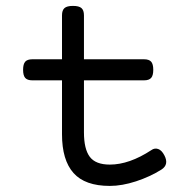

<svg xmlns="http://www.w3.org/2000/svg" viewBox="-20 -610 640 641"><path d="M187 -558.6V-161.6Q187 -75.7 225.3 -32.5Q263.7 10.7 346.7 10.7Q387.2 10.7 434.1 -4.6Q481 -20 519 -43.9Q544.9 -60.5 528.8 -91.3Q520 -108.4 508.1 -112.5Q496.1 -116.7 485.4 -108.9Q411.6 -60.5 346.7 -60.5Q299.3 -60.5 279.8 -86.4Q260.3 -112.3 260.3 -168V-558.6Q260.3 -575.7 252 -583Q243.7 -590.3 223.6 -590.3Q203.6 -590.3 195.3 -583Q187 -575.7 187 -558.6ZM87.9 -412.1Q71.3 -412.1 64.2 -404.1Q57.1 -396 57.1 -377Q57.1 -357.9 64.2 -349.9Q71.3 -341.8 87.9 -341.8H460.9Q477.5 -341.8 484.6 -349.9Q491.7 -357.9 491.7 -377Q491.7 -396 484.6 -404.1Q477.5 -412.1 460.9 -412.1Z"/></svg>

Font: Courier Prime Code
Style: Regular
Weight: 400
Designer: Alan Dague-Greene
Foundry: Quote-Unquote Apps
Version: Version 3.18